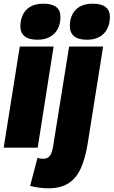

<svg xmlns="http://www.w3.org/2000/svg" viewBox="-22 -799 615 1039"><path d="M-2 0 85 -547H268L182 0ZM213 -779Q260 -779 283 -760.5Q306 -742 305 -706Q305 -669 290 -641.5Q275 -614 247.5 -599Q220 -584 181 -584Q134 -584 111 -603Q88 -622 88 -658Q89 -693 102 -720Q115 -747 142.5 -763Q170 -779 213 -779ZM480 -779Q527 -779 550 -760.5Q573 -742 573 -706Q572 -669 557.5 -641.5Q543 -614 515.5 -599Q488 -584 449 -584Q402 -584 379 -603Q356 -622 356 -658Q356 -693 369 -720Q382 -747 409.5 -763Q437 -779 480 -779ZM536 -547 452 -19Q439 60 414.5 113.5Q390 167 347.5 193.5Q305 220 239 220Q221 220 194 217Q167 214 141 207L181 55Q190 59 198.5 59.5Q207 60 214 60Q237 60 249 42.5Q261 25 266 -11L352 -547Z"/></svg>

Font: Georama ExtraCondensed Thin ExtraBold
Style: Italic
Weight: 800
Italic angle: -9°
Version: Version 1.001